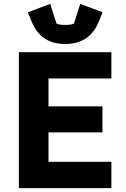

<svg xmlns="http://www.w3.org/2000/svg" viewBox="-20 -966 647 986"><path d="M144 -852 123 -903 238 -946 270 -845Q284 -838 315 -838Q346 -838 360 -845L392 -946L507 -903L486 -852Q439 -740 315 -740Q191 -740 144 -852ZM552 0H77V-698H552V-563H229V-420H506V-286H229V-135H552Z"/></svg>

Font: Aneliza
Style: Bold
Weight: 700
Designer: Mike Abbink, Paul van der Laan, Pieter van Rosmalen
Foundry: Bold Monday
Version: Version 3.0